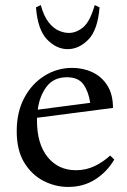

<svg xmlns="http://www.w3.org/2000/svg" viewBox="-20 -723 502 758"><path d="M249 15Q198 15 151.5 -9Q105 -33 75.5 -81.5Q46 -130 46 -205Q46 -281 76 -337Q106 -393 156 -424Q206 -455 265 -455Q308 -455 344.5 -438Q381 -421 403.5 -386Q426 -351 426 -297L126 -258Q126 -253 126 -247Q126 -155 168 -103Q210 -51 280 -51Q320 -51 354 -67.5Q388 -84 415 -109L431 -93Q403 -45 356.5 -15Q310 15 249 15ZM244 -418Q192 -418 164 -381Q136 -344 129 -290L336 -317Q330 -360 310 -389Q290 -418 244 -418ZM354 -703 373 -694Q366 -605 329 -567Q292 -529 247 -529Q203 -529 166 -567Q129 -605 122 -694L141 -703Q153 -659 172 -635Q191 -611 212 -602Q233 -593 252 -593Q281 -593 308 -615Q335 -637 354 -703Z"/></svg>

Font: Bona Nova SC
Style: Regular
Weight: 400
Designer: Mateusz Machalski
Foundry: Capitalics
Version: Version 4.001; ttfautohint (v1.8.4.7-5d5b)